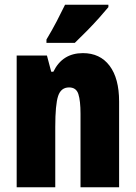

<svg xmlns="http://www.w3.org/2000/svg" viewBox="-20 -786 569 806"><path d="M328 -563Q400 -563 440 -510Q480 -457 480 -360V0H318V-308Q318 -363 309 -391Q300 -419 270 -419Q236 -419 224 -383Q212 -347 212 -253V0H50V-553H177L195 -485H204Q242 -563 328 -563ZM435 -756Q421 -739 397.5 -712.5Q374 -686 346.5 -658Q319 -630 294 -606H175V-620Q199 -660 218 -696.5Q237 -733 253 -766H435Z"/></svg>

Font: Noto Sans Malayalam ExtraCondensed Black
Style: Regular
Weight: 900
Width: 2
Designer: Jelle Bosma - Monotype Design Team
Foundry: Monotype Imaging Inc.
Version: Version 2.104; ttfautohint (v1.8.4.7-5d5b)